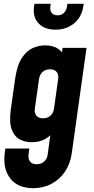

<svg xmlns="http://www.w3.org/2000/svg" viewBox="-20 -800 493 1003"><path d="M154 183Q73 183 33.5 132Q-6 81 5 -2L8 -24H133L129 8Q126.5 29.5 136.8 43.8Q147 58 171.5 58Q195 58 210.5 44.2Q226 30.5 229 8L251 -154L269 -125Q249 -93 218 -75Q187 -57 145 -57Q112.5 -57 84 -71.5Q55.5 -86 41.2 -123.8Q27 -161.5 37 -232L59 -388Q69 -458.5 93.8 -496.5Q118.5 -534.5 150.8 -548.8Q183 -563 215 -563Q257 -563 283.5 -545.2Q310 -527.5 321 -495L295 -466L307 -550H432L355 0Q347.5 55 319.8 96.2Q292 137.5 249.2 160.2Q206.5 183 154 183ZM204.5 -182Q229.5 -182 244.2 -196.2Q259 -210.5 262 -232L284 -388Q287 -410 276.2 -424Q265.5 -438 241.5 -438Q217 -438 202 -423.8Q187 -409.5 184 -388L162 -232Q159 -210 169.8 -196Q180.5 -182 204.5 -182ZM270 -645Q212.5 -645 181.2 -678.2Q150 -711.5 158 -766L160 -780H245L243 -766Q240 -745 250.5 -732.5Q261 -720 281 -720Q300.5 -720 313.8 -732.5Q327 -745 330 -766L332 -780H417L415 -766Q407 -711.5 367 -678.2Q327 -645 270 -645Z"/></svg>

Font: Mohave Light
Style: Bold Italic
Weight: 700
Italic angle: -8°
Version: Version 2.003